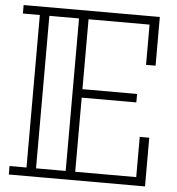

<svg xmlns="http://www.w3.org/2000/svg" viewBox="-55 -852 833 903"><g transform="rotate(5 361.5 -400.0)"><path d="M618 -570V-760H330V-430H588V-390H330V-40H618V-230H663V0H618H20V-40H100V-760H20V-800H640H663V-570ZM285 -760H145V-40H285Z"/></g></svg>

Font: Kumar One Outline
Style: Regular
Weight: 400
Designer: Parimal Parmar
Foundry: Indian Type Foundry
Version: Version 1.000;PS 1.000;hotconv 1.0.88;makeotf.lib2.5.647800